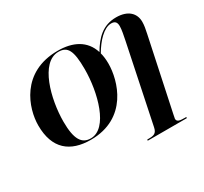

<svg xmlns="http://www.w3.org/2000/svg" viewBox="-186 -996 1605 1507"><g transform="rotate(-30 616.5 -242.5)"><path d="M368 11C703 11 786 -288 786 -438C786 -476 782 -509 774 -538C824 -624 895 -701 961 -701C992 -701 1010 -688 1010 -649C1010 -618 1000 -568 991 -525L846 173C836 223 812 230 766 230H752L750 240H1104L1106 230H1092C1047 230 1021 226 1021 198C1021 194 1023 184 1028 162L1165 -485C1174 -527 1180 -558 1180 -590C1180 -668 1125 -723 1018 -723C898 -723 828 -651 770 -552C732 -674 626 -725 491 -725C157 -725 66 -445 66 -293C66 -80 183 11 368 11ZM374 1C292 1 252 -60 252 -220C252 -423 328 -715 491 -715C572 -715 603 -666 603 -494C603 -284 529 1 374 1Z"/></g></svg>

Font: Noto Serif Display ExtraBold
Style: Italic
Weight: 800
Italic angle: -12°
Designer: Monotype Design Team
Foundry: Monotype Imaging Inc.
Version: Version 2.009